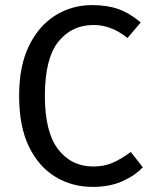

<svg xmlns="http://www.w3.org/2000/svg" viewBox="-20 -721 600 753"><path d="M343 12Q262 12 196.5 -28Q131 -68 93 -147Q55 -226 55 -345Q55 -462 93.5 -541Q132 -620 197 -660.5Q262 -701 341 -701Q400 -701 444 -685.5Q488 -670 532 -633L480 -572Q417 -623 347 -623Q261 -623 208.5 -557Q156 -491 156 -345Q156 -203 208 -135.5Q260 -68 346 -68Q388 -68 421.5 -82.5Q455 -97 493 -125L540 -65Q509 -32 459.5 -10Q410 12 343 12Z"/></svg>

Font: Trujillo
Style: Regular
Weight: 400
Designer: Fira Sans original fonts by bBox Type GmbH, Carrois Corporate GbR, & Edenspiekermann AG / Changes by Cristiano Sobral
Foundry: Fira Sans original fonts by bBox Type GmbH, Carrois Corporate GbR, & Edenspiekermann AG / Changes by Cristiano Sobral
Version: Version 4.301;October 17, 2021;FontCreator 14.0.0.2814 64-bi